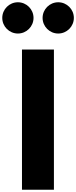

<svg xmlns="http://www.w3.org/2000/svg" viewBox="-104 -1675 672 1695"><path d="M54 -1655C-22 -1655 -84 -1593 -84 -1517C-84 -1441 -22 -1379 54 -1379C130 -1379 192 -1441 192 -1517C192 -1593 130 -1655 54 -1655ZM410 -1655C334 -1655 272 -1593 272 -1517C272 -1441 334 -1379 410 -1379C486 -1379 548 -1441 548 -1517C548 -1593 486 -1655 410 -1655ZM372 -1238H90V0H372Z"/></svg>

Font: Poland Can Into
Style: BigWritings
Weight: 700
Foundry: Cannot Into Space Fonts
Version: Version 0.92